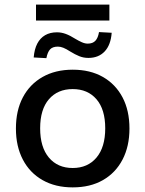

<svg xmlns="http://www.w3.org/2000/svg" viewBox="-20 -803 630 832"><path d="M295 9Q220 9 164.5 -22.5Q109 -54 79 -111.5Q49 -169 49 -246Q49 -324 79 -381Q109 -438 164.5 -469.5Q220 -501 295 -501Q371 -501 426 -469.5Q481 -438 511 -381Q541 -324 541 -246Q541 -169 511 -111.5Q481 -54 426 -22.5Q371 9 295 9ZM295 -75Q360 -75 398 -120Q436 -165 436 -247Q436 -329 398 -373Q360 -417 295 -417Q230 -417 192 -373Q154 -329 154 -247Q154 -165 192 -120Q230 -75 295 -75ZM136 -714V-783H454V-714ZM181 -551 126 -554Q129 -590 141.5 -614Q154 -638 175.5 -650.5Q197 -663 227 -663Q246 -663 265 -656Q284 -649 306 -635Q321 -626 334.5 -620Q348 -614 360 -614Q382 -614 393.5 -626.5Q405 -639 409 -664L464 -661Q460 -608 433.5 -580Q407 -552 363 -552Q342 -552 323.5 -559.5Q305 -567 284 -580Q267 -591 254.5 -596Q242 -601 231 -601Q208 -601 197 -589Q186 -577 181 -551Z"/></svg>

Font: NunitoSans_10ptSemiBold
Style: Regular
Weight: 600
Designer: Vernon Adams
Foundry: Vernon Adams
Version: Version 3.101;gftools[0.9.27]